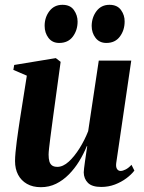

<svg xmlns="http://www.w3.org/2000/svg" viewBox="-20 -766 598 798"><path d="M150 12Q116 12 92 -1.8Q68 -15.5 55.2 -39.8Q42.5 -64 42.5 -96.5Q42.5 -111 44.5 -133Q46.5 -155 49.8 -179.8Q53 -204.5 56.5 -227.8Q60 -251 62.5 -268L91.5 -451.5L35.5 -475.5L39 -496L212 -524.5L232 -509L201 -282.5Q198.5 -263 195.2 -239Q192 -215 189 -191.8Q186 -168.5 184 -150.2Q182 -132 182 -123.5Q182 -106.5 185.2 -95.2Q188.5 -84 196.5 -78.2Q204.5 -72.5 218.5 -72.5Q242 -72.5 265.8 -94.2Q289.5 -116 310.8 -150Q332 -184 346.5 -221L390.5 -514H525.5L463 -88Q461 -71.5 466.5 -63.5Q472 -55.5 481 -55.5Q490.5 -55.5 502.5 -61.8Q514.5 -68 526.5 -81L538.5 -57Q526 -40.5 505.2 -25Q484.5 -9.5 457.8 0.8Q431 11 401 11Q362.5 11 345.5 -6Q328.5 -23 328 -49.5Q328 -54.5 329.5 -66.8Q331 -79 333.2 -95Q335.5 -111 338 -127.8Q340.5 -144.5 342.5 -158.5L341 -159Q327.5 -126 308.8 -95.5Q290 -65 266 -40.8Q242 -16.5 213 -2.2Q184 12 150 12ZM226 -587.5Q197.5 -587.5 181.5 -608.5Q165.5 -629.5 165.5 -658.5Q165.5 -694 185.5 -720Q205.5 -746 239.5 -746Q272 -746 287.2 -724.2Q302.5 -702.5 302.5 -676.5Q302.5 -640.5 282.8 -614Q263 -587.5 226 -587.5ZM422 -587.5Q393.5 -587.5 377.2 -608.5Q361 -629.5 361 -658.5Q361.5 -694 381.2 -720Q401 -746 435 -746Q467.5 -746 483 -724.2Q498.5 -702.5 498 -676.5Q498 -640.5 478.2 -614Q458.5 -587.5 422 -587.5Z"/></svg>

Font: Merriweather 120pt
Style: Bold Italic
Weight: 700
Italic angle: -7.8°
Version: Version 2.101